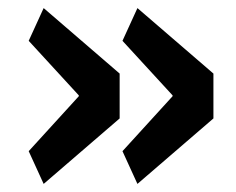

<svg xmlns="http://www.w3.org/2000/svg" viewBox="-20 -513 585 475"><path d="M51 -139 175 -275V-277L51 -412L88 -493L276 -331V-220L88 -58ZM283 -139 407 -275V-277L283 -412L320 -493L508 -331V-220L320 -58Z"/></svg>

Font: IBM Plex Sans SemiBold
Style: Regular
Weight: 600
Designer: Mike Abbink, Paul van der Laan, Pieter van Rosmalen
Foundry: Bold Monday
Version: Version 3.201